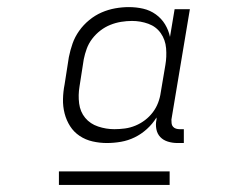

<svg xmlns="http://www.w3.org/2000/svg" viewBox="-20 -720 640 541"><path d="M281 -317Q261 -317 241 -321.5Q221 -326 204.5 -337Q188 -348 177.5 -364.5Q167 -381 162 -400.5Q157 -420 157.5 -441Q158 -462 162 -482L174 -559Q178 -579 184.5 -597.5Q191 -616 203 -633Q215 -650 231.5 -663.5Q248 -677 266.5 -685Q285 -693 304.5 -696.5Q324 -700 343 -700Q364 -700 383.5 -695.5Q403 -691 419 -679.5Q435 -668 445 -651.5Q455 -635 459 -616L472 -694H515L463 -383Q463 -378 463.5 -372.5Q464 -367 467.5 -363Q471 -359 476 -357.5Q481 -356 486 -356H498V-317H480Q466 -317 453 -321Q440 -325 431.5 -334Q423 -343 420.5 -356.5Q418 -370 421 -383V-389Q410 -371 394 -356.5Q378 -342 359.5 -333Q341 -324 321 -320.5Q301 -317 281 -317ZM302 -356Q317 -356 332 -358Q347 -360 361.5 -366Q376 -372 388.5 -381.5Q401 -391 410.5 -403.5Q420 -416 425.5 -430.5Q431 -445 433 -460L446 -537Q450 -560 448 -584Q446 -608 433 -626.5Q420 -645 398 -653Q376 -661 352 -661Q337 -661 321.5 -658.5Q306 -656 291 -650Q276 -644 263 -634Q250 -624 240 -611Q230 -598 224.5 -583Q219 -568 216 -553L204 -476Q200 -452 203 -428.5Q206 -405 220 -388Q234 -371 256.5 -363.5Q279 -356 302 -356ZM458 -199H146V-237H458Z"/></svg>

Font: Iosevka Slab XLtEx
Style: Italic
Weight: 200
Width: 7
Italic angle: -9°
Monospace: yes
Designer: Belleve Invis
Foundry: Belleve Invis
Version: Version 11.1.0; ttfautohint (v1.8.3)